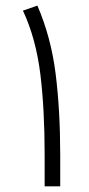

<svg xmlns="http://www.w3.org/2000/svg" viewBox="-20 -654 314 674"><path d="M191.4 -109.4C191.4 -214.4 186 -309.6 175.3 -395C164.6 -480.5 143.1 -560.5 111.3 -634.3L60.5 -616.7C91.3 -550.8 111.3 -476.6 121.6 -394C131.8 -311 136.7 -216.8 136.7 -110.8V0H191.4Z"/></svg>

Font: Vazirmatn ExtraLight
Style: Regular
Weight: 200
Designer: Saber Rastikerdar
Foundry: Saber Rastikerdar
Version: Version 33.003